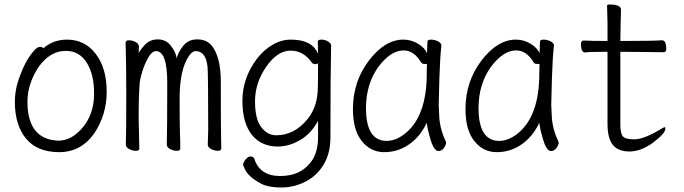

<svg xmlns="http://www.w3.org/2000/svg" viewBox="-20 -660 3040 853"><path d="M243 16Q145 16 95.5 -44.5Q46 -105 46 -207Q46 -252 59 -295Q88 -385 127 -430Q145 -452 157 -452Q169 -452 172 -445Q216 -484 278 -484Q357 -484 405.5 -420.5Q454 -357 454 -253Q454 -150 399 -68Q340 16 243 16ZM237 -35Q280 -35 316 -63Q398 -129 398 -245Q398 -330 365 -382Q332 -434 272 -434Q203 -434 151 -362Q102 -287 102 -208Q102 -42 237 -35Z M584 10Q568 10 553.5 2Q539 -6 539 -18Q541 -72 541 -245Q541 -369 538 -471Q538 -481 553 -481Q569 -481 583 -473Q597 -465 597 -453Q597 -416 594 -416V-419Q596 -429 620 -457Q644 -485 681 -485Q717 -485 739 -457Q761 -429 765 -401Q769 -423 792 -454Q815 -485 856 -485Q898 -485 921 -457Q961 -406 961 -297Q961 -102 962 -68.5Q963 -35 963 0Q963 10 948 10Q933 10 918 2Q903 -6 903 -18L905 -82Q905 -332 902 -364Q894 -433 849 -433Q834 -433 819 -411Q778 -349 778 -225Q778 -102 779.5 -68.5Q781 -35 781 0Q781 10 765 10Q750 10 735.5 2Q721 -6 721 -18Q723 -82 723 -293Q723 -433 673 -433Q659 -433 644 -413Q613 -363 601 -296Q596 -241 596 -132L599 0Q599 10 584 10Z M1230 173Q1174 173 1142 157Q1080 124 1067 89L1060 73Q1060 62 1071 48.5Q1082 35 1094 35Q1106 35 1110 46Q1135 122 1225 122Q1323 122 1370 47Q1393 8 1393 -51V-123Q1362 -66 1313 -37.5Q1264 -9 1214 -9Q1141 -9 1099 -61Q1057 -113 1057 -213Q1057 -312 1120 -397Q1150 -437 1190 -460.5Q1230 -484 1272 -484Q1367 -484 1393 -421L1392 -475Q1392 -484 1408 -484Q1423 -484 1437 -476Q1451 -468 1451 -458Q1448 -317 1448 -50Q1448 21 1418 71Q1388 121 1337 147Q1286 173 1230 173ZM1207 -59Q1289 -59 1348 -133Q1391 -187 1392 -270Q1393 -302 1393 -380Q1391 -375 1381 -375Q1371 -375 1366 -381Q1329 -435 1271 -435Q1212 -435 1162.5 -363Q1113 -291 1113 -210Q1113 -130 1141 -94.5Q1169 -59 1207 -59Z M1687 16Q1627 16 1587.5 -33Q1548 -82 1548 -175Q1548 -298 1619 -391Q1690 -484 1772 -484Q1807 -484 1837.5 -465.5Q1868 -447 1877 -423L1879 -475Q1879 -484 1895 -484Q1911 -484 1926 -476.5Q1941 -469 1941 -457Q1935 -408 1932 -311Q1929 -214 1929 -193L1931 -153Q1932 -92 1960 -33L1962 -27Q1962 -17 1952.5 -3Q1943 11 1928 11Q1908 11 1893 -39.5Q1878 -90 1876 -115Q1848 -54 1798 -19Q1748 16 1687 16ZM1698 -34Q1738 -34 1779 -66Q1876 -143 1876 -334Q1876 -361 1877 -375Q1877 -376 1866.5 -376Q1856 -376 1852 -381Q1820 -436 1773 -436Q1716 -436 1661 -363Q1606 -286 1606 -180Q1606 -34 1698 -34Z M2187 16Q2127 16 2087.5 -33Q2048 -82 2048 -175Q2048 -298 2119 -391Q2190 -484 2272 -484Q2307 -484 2337.5 -465.5Q2368 -447 2377 -423L2379 -475Q2379 -484 2395 -484Q2411 -484 2426 -476.5Q2441 -469 2441 -457Q2435 -408 2432 -311Q2429 -214 2429 -193L2431 -153Q2432 -92 2460 -33L2462 -27Q2462 -17 2452.5 -3Q2443 11 2428 11Q2408 11 2393 -39.5Q2378 -90 2376 -115Q2348 -54 2298 -19Q2248 16 2187 16ZM2198 -34Q2238 -34 2279 -66Q2376 -143 2376 -334Q2376 -361 2377 -375Q2377 -376 2366.5 -376Q2356 -376 2352 -381Q2320 -436 2273 -436Q2216 -436 2161 -363Q2106 -286 2106 -180Q2106 -34 2198 -34Z M2777 13Q2726 13 2702.5 -16.5Q2679 -46 2679 -110V-430Q2596 -430 2579 -427Q2561 -427 2561 -465Q2561 -480 2574 -480Q2605 -478 2679 -478V-559Q2677 -615 2677 -635Q2677 -640 2688 -640Q2739 -640 2739 -617Q2737 -563 2736 -478Q2882 -478 2921 -481Q2940 -481 2940 -443Q2940 -428 2928 -428L2736 -430V-108Q2736 -68 2747 -54.5Q2758 -41 2798 -41Q2839 -41 2912 -84Q2929 -95 2934 -95Q2936 -95 2936 -89Q2936 -67 2882 -27Q2828 13 2777 13Z"/></svg>

Font: LXGW WenKai Mono TC Light
Style: Regular
Weight: 300
Designer: LXGW / Fontworks Inc.
Foundry: LXGW / Fontworks Inc.
Version: Version 1.330